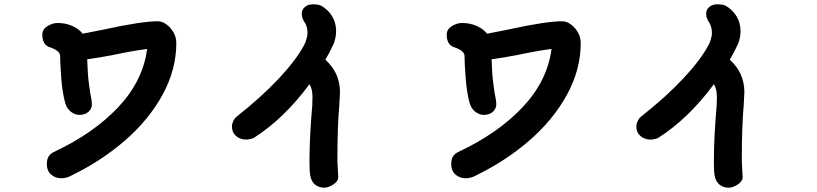

<svg xmlns="http://www.w3.org/2000/svg" viewBox="-20 -824 3806 894"><path d="M801 -624Q801 -500 737 -383Q673 -266 561 -169Q449 -72 305 -3Q300 0 288.5 3Q277 6 266 6Q237 6 217.5 -11.5Q198 -29 198 -61Q198 -101 230 -116Q416 -203 531 -325.5Q646 -448 665 -596Q601 -588 506 -568Q451 -557 386 -548L389 -485Q390 -465 395 -426.5Q400 -388 406 -360L408 -340Q408 -318 392 -303.5Q376 -289 350 -289Q330 -289 311 -303Q292 -317 284 -343Q270 -394 265 -464Q260 -532 260 -563Q260 -588 212 -604Q177 -615 177 -663Q177 -687 200.5 -702Q224 -717 248 -717Q285 -717 316 -703.5Q347 -690 365 -667Q438 -681 466 -687Q639 -725 715 -725Q735 -725 755 -710.5Q775 -696 788 -673Q801 -650 801 -624Z M1560 -336Q1551 -238 1551 -76Q1551 -62 1553 -34L1555 1Q1555 20 1532 35Q1509 50 1489 50Q1467 50 1449 37Q1431 24 1425 -4Q1421 -23 1421 -71Q1421 -187 1434 -333Q1435 -346 1435 -372Q1435 -410 1421 -432Q1304 -273 1162 -182Q1156 -179 1145 -176.5Q1134 -174 1127 -174Q1099 -174 1079.5 -190.5Q1060 -207 1060 -235Q1060 -247 1066 -260Q1072 -273 1083 -282Q1195 -370 1276.5 -456.5Q1358 -543 1396 -614Q1402 -624 1407 -642Q1412 -660 1412 -669Q1412 -702 1396 -724Q1385 -742 1385 -760Q1385 -779 1399.5 -791.5Q1414 -804 1437 -804Q1464 -804 1476 -797Q1509 -778 1527 -747.5Q1545 -717 1545 -679Q1545 -649 1534 -621Q1515 -579 1495 -546Q1563 -485 1563 -394Q1563 -381 1560 -336Z M2684 -624Q2684 -500 2620 -383Q2556 -266 2444 -169Q2332 -72 2188 -3Q2183 0 2171.5 3Q2160 6 2149 6Q2120 6 2100.5 -11.5Q2081 -29 2081 -61Q2081 -101 2113 -116Q2299 -203 2414 -325.5Q2529 -448 2548 -596Q2484 -588 2389 -568Q2334 -557 2269 -548L2272 -485Q2273 -465 2278 -426.5Q2283 -388 2289 -360L2291 -340Q2291 -318 2275 -303.5Q2259 -289 2233 -289Q2213 -289 2194 -303Q2175 -317 2167 -343Q2153 -394 2148 -464Q2143 -532 2143 -563Q2143 -588 2095 -604Q2060 -615 2060 -663Q2060 -687 2083.5 -702Q2107 -717 2131 -717Q2168 -717 2199 -703.5Q2230 -690 2248 -667Q2321 -681 2349 -687Q2522 -725 2598 -725Q2618 -725 2638 -710.5Q2658 -696 2671 -673Q2684 -650 2684 -624Z M3443 -336Q3434 -238 3434 -76Q3434 -62 3436 -34L3438 1Q3438 20 3415 35Q3392 50 3372 50Q3350 50 3332 37Q3314 24 3308 -4Q3304 -23 3304 -71Q3304 -187 3317 -333Q3318 -346 3318 -372Q3318 -410 3304 -432Q3187 -273 3045 -182Q3039 -179 3028 -176.5Q3017 -174 3010 -174Q2982 -174 2962.5 -190.5Q2943 -207 2943 -235Q2943 -247 2949 -260Q2955 -273 2966 -282Q3078 -370 3159.5 -456.5Q3241 -543 3279 -614Q3285 -624 3290 -642Q3295 -660 3295 -669Q3295 -702 3279 -724Q3268 -742 3268 -760Q3268 -779 3282.5 -791.5Q3297 -804 3320 -804Q3347 -804 3359 -797Q3392 -778 3410 -747.5Q3428 -717 3428 -679Q3428 -649 3417 -621Q3398 -579 3378 -546Q3446 -485 3446 -394Q3446 -381 3443 -336Z"/></svg>

Font: Tsukimi Rounded
Style: Bold
Weight: 700
Designer: Takashi Funayama
Foundry: Takashi Funayama
Version: Version 1.032; ttfautohint (v1.8.3)